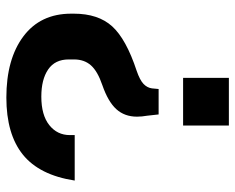

<svg xmlns="http://www.w3.org/2000/svg" viewBox="-88 -652 740 604"><g transform="rotate(-90 282.0 -350.0)"><path d="M217 -289Q217 -328 240.5 -354Q264 -380 316 -398Q360 -413 378.5 -434Q397 -455 397 -487V-504Q397 -547 365.5 -568.5Q334 -590 280 -590Q222 -590 190.5 -565Q159 -540 159 -500V-485H16Q33 -596 97.5 -648Q162 -700 277 -700Q398 -700 469.5 -646.5Q541 -593 541 -496V-488Q541 -411 501 -367Q461 -323 361 -290Q332 -280 320 -268.5Q308 -257 306 -242L304 -221H224L220 -257Q217 -274 217 -289ZM189 -144H339V0H189Z"/></g></svg>

Font: Mozilla Text BETA
Style: Bold
Weight: 700
Designer: Studio DRAMA
Foundry: Studio DRAMA
Version: Version 0.100